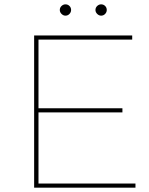

<svg xmlns="http://www.w3.org/2000/svg" viewBox="-20 -863 685 883"><path d="M137 0V-700H588V-681H157V-19H603V0ZM152 -346V-365H543V-346ZM445 -791Q435 -791 427 -799Q419 -807 419 -817Q419 -828 427 -835.5Q435 -843 445 -843Q456 -843 463.5 -835.5Q471 -828 471 -817Q471 -807 463.5 -799Q456 -791 445 -791ZM281 -791Q271 -791 263 -799Q255 -807 255 -817Q255 -828 263 -835.5Q271 -843 281 -843Q292 -843 299.5 -835.5Q307 -828 307 -817Q307 -807 299.5 -799Q292 -791 281 -791Z"/></svg>

Font: Montserrat Thin
Style: Regular
Weight: 100
Designer: Julieta Ulanovsky
Foundry: Julieta Ulanovsky
Version: Version 9.000